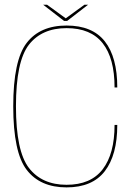

<svg xmlns="http://www.w3.org/2000/svg" viewBox="-20 -788 590 812"><path d="M261.5 4.5Q370.5 4.5 423.2 -64Q476 -132.5 476 -259.5H464.5Q464.5 -137.5 414.2 -72Q364 -6.5 261.5 -6.5Q157.5 -6.5 102.5 -77.5Q47.5 -148.5 47.5 -338.5Q47.5 -528.5 102.2 -598.8Q157 -669 261.5 -669Q364 -669 414.2 -605.2Q464.5 -541.5 464.5 -418H476Q476 -546.5 423.2 -613.2Q370.5 -680 261.5 -680Q149.5 -680 92.8 -606.5Q36 -533 36 -338.5Q36 -143.5 93 -69.5Q150 4.5 261.5 4.5ZM251 -699.5H264L352.5 -768H337L258 -710.5L179 -768H162.5Z"/></svg>

Font: Anybody Thin Thin
Style: Regular
Weight: 250
Version: Version 1.113;gftools[0.9.25]